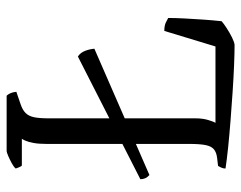

<svg xmlns="http://www.w3.org/2000/svg" viewBox="-96 -648 744 593"><g transform="rotate(-90 276.5 -352.0)"><path d="M32 -263Q25 -269 22 -276Q19 -283 19 -291L398 -484Q410 -476 415.5 -461.5Q421 -447 422 -433ZM434 0Q410 0 372 -1.5Q334 -3 289.5 -6Q245 -9 200 -12.5Q155 -16 116.5 -20Q78 -24 52 -28Q52 -35 55 -41.5Q58 -48 60 -51L85 -54Q102 -56 111.5 -64Q121 -72 124.5 -90Q128 -108 128 -140V-582Q128 -605 131 -621Q134 -637 138 -646Q142 -655 144 -657H61Q58 -660 55.5 -666.5Q53 -673 52 -676Q57 -682 68 -688Q79 -694 90.5 -699Q102 -704 107 -704H277Q281 -700 284.5 -692.5Q288 -685 289 -674L251 -661Q233 -655 223.5 -645.5Q214 -636 210.5 -619.5Q207 -603 207 -574V-121Q207 -99 202 -82Q197 -65 193 -59H429L477 -217Q493 -217 502.5 -212.5Q512 -208 517 -205Q517 -183 515.5 -154.5Q514 -126 512 -97Q510 -68 507 -40Q499 -33 485 -24Q471 -15 457 -8Q443 -1 434 0Z"/></g></svg>

Font: Texturina 12pt ExtraLight
Style: Regular
Weight: 250
Designer: Guillermo Torres Carreño
Foundry: Omnibus-Type
Version: Version 1.002